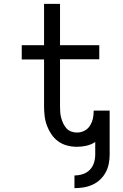

<svg xmlns="http://www.w3.org/2000/svg" viewBox="-20 -755 640 998"><path d="M367 223V157Q389 157 410.5 150Q432 143 447 127.5Q462 112 468.5 91Q475 70 475 48V-17Q454 -3 429.5 2.5Q405 8 380 8Q354 8 329 1.5Q304 -5 283 -20Q262 -35 247.5 -56.5Q233 -78 224 -102Q215 -126 212 -152Q209 -178 209 -203V-446H93V-520H209V-735H292V-520H496V-447H292V-203Q292 -188 293 -172.5Q294 -157 298 -142.5Q302 -128 308.5 -114Q315 -100 325 -88.5Q335 -77 349.5 -71.5Q364 -66 380 -66Q400 -66 418 -75Q436 -84 447 -101Q458 -118 462.5 -137.5Q467 -157 467 -177V-180H550V48Q550 72 545.5 95.5Q541 119 529.5 140.5Q518 162 500.5 178.5Q483 195 461 205Q439 215 415 219Q391 223 367 223Z"/></svg>

Font: Iosevka Extended
Style: Regular
Weight: 400
Width: 7
Monospace: yes
Designer: Belleve Invis
Foundry: Belleve Invis
Version: Version 32.5.0; ttfautohint (v1.8.4)